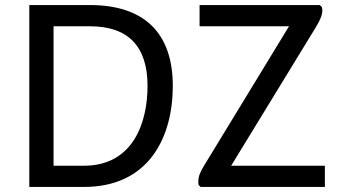

<svg xmlns="http://www.w3.org/2000/svg" viewBox="-20 -740 1346 760"><path d="M336 -720H96V0H312C572 0 664 -200 664 -400C664 -612 548 -720 336 -720ZM895 -84 1230 -632C1244 -655 1256 -678 1256 -699C1256 -703 1255 -708 1254 -712L1246 -720H770V-636H1124L790 -88C774 -62 765 -44 765 -21C765 -17 765 -13 766 -8L774 0H1266V-84ZM312 -84H192V-636H336C488 -636 564 -556 564 -400C564 -256 508 -84 312 -84Z"/></svg>

Font: Kufam Arabic Latin Roman Normal
Style: Regular
Weight: 400
Designer: Wael Morcos & Artur Schmal
Version: Version 1.200;PS 001.200;hotconv 1.0.88;makeotf.lib2.5.64775